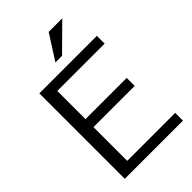

<svg xmlns="http://www.w3.org/2000/svg" viewBox="-271 -1035 1136 1136"><g transform="rotate(-45 297.0 -466.5)"><path d="M71.3 0V-714.8H552.7V-649.9H156.7V-414.1H501.5V-347.2H156.7V-64.9H558.1V0ZM323.2 -776.9 268.1 -777.3 367.7 -933.1H481.4Z"/></g></svg>

Font: Pontano Sans
Style: Regular
Weight: 400
Designer: Vernon Adams
Foundry: Vernon Adams
Version: Version 2.001